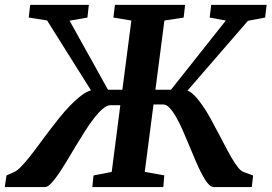

<svg xmlns="http://www.w3.org/2000/svg" viewBox="-42 -763 1108 783"><path d="M-15.6 -47.4 16.6 -62Q27.3 -66.4 42.5 -81.8Q57.6 -97.2 75.7 -119.6Q93.8 -142.1 114 -169.7Q134.3 -197.3 156 -226.1Q177.7 -254.9 200.4 -283Q223.1 -311 245.4 -334Q267.6 -356.9 288.8 -373Q310.1 -389.2 329.1 -394.5L149.9 -679.7L75.2 -691.4L81.1 -743.2H320.3L314.5 -691.4L241.7 -678.7L398.4 -397H457L493.7 -679.2L420.4 -691.4L426.8 -743.2H712.9L707 -691.4L628.4 -679.2L591.8 -397H655.3L878.9 -679.2L813 -691.4L819.3 -743.2H1045.4L1039.1 -691.4L969.2 -678.2L722.7 -393.6Q738.3 -387.2 753.9 -370.6Q769.5 -354 785.2 -331.1Q800.8 -308.1 816.2 -280.3Q831.5 -252.4 846.4 -224.1Q861.3 -195.8 875.5 -168.7Q889.6 -141.6 902.6 -119.4Q915.5 -97.2 927.5 -81.8Q939.5 -66.4 950.2 -62L990.2 -47.4L984.9 0H830.1Q818.4 0 806.2 -14.4Q793.9 -28.8 781.5 -52.5Q769 -76.2 756.1 -106.4Q743.2 -136.7 730 -168.5Q716.8 -200.2 703.6 -230.5Q690.4 -260.7 677 -284.4Q663.6 -308.1 650.1 -322.5Q636.7 -336.9 623.5 -336.9H584L548.3 -62L627.9 -47.9L624 0H334.5L339.4 -47.4L413.6 -62L448.7 -334H409.2Q394.5 -334 377.4 -319.6Q360.4 -305.2 342 -281.7Q323.7 -258.3 304.7 -228.3Q285.6 -198.2 266.8 -167Q248 -135.7 230 -105.7Q211.9 -75.7 195.8 -52.2Q179.7 -28.8 165.8 -14.4Q151.9 0 141.1 0H-22.5Z"/></svg>

Font: Merriweather Bold
Style: Italic
Weight: 700
Italic angle: -7°
Designer: Eben Sorkin ( eben@eyebytes.com )
Foundry: Eben Sorkin ( eben@eyebytes.com )
Version: Version 1.5; ttfautohint (v0.97) -l 13 -r 13 -G 200 -x 24 -f